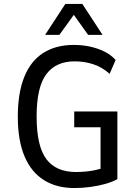

<svg xmlns="http://www.w3.org/2000/svg" viewBox="-20 -941 698 970"><path d="M356 9Q266 9 202 -31Q138 -71 104 -151Q70 -231 70 -352Q70 -471 102.5 -552Q135 -633 198.5 -673.5Q262 -714 352 -714Q396 -714 435 -705.5Q474 -697 507.5 -680.5Q541 -664 564 -638L534 -568Q497 -601 452.5 -616Q408 -631 357 -631Q262 -631 213.5 -565.5Q165 -500 165 -353Q165 -203 214 -137.5Q263 -72 363 -72Q408 -72 447.5 -79Q487 -86 521 -100L488 -60V-298H355V-378H573V-36Q548 -22 512.5 -12Q477 -2 436.5 3.5Q396 9 356 9ZM208 -765 310 -921H396L498 -765H425L353 -866L280 -765Z"/></svg>

Font: Nunito Sans 7pt Condensed Medium
Style: Regular
Weight: 500
Width: 3
Designer: Vernon Adams
Foundry: Vernon Adams
Version: Version 3.101;gftools[0.9.27]